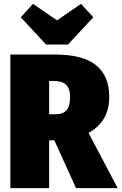

<svg xmlns="http://www.w3.org/2000/svg" viewBox="-20 -980 633 1000"><path d="M263 -249H236V0H34V-696H266Q410 -696 479.5 -641Q549 -586 549 -475Q549 -347 441 -288L593 0H376ZM236 -385H270Q309 -385 327 -406.5Q345 -428 345 -475Q345 -518 324.5 -538Q304 -558 264 -558H236ZM402 -960 466 -890 334 -748H220L88 -890L152 -960L277 -874Z"/></svg>

Font: Fira Sans Condensed Black
Style: Regular
Weight: 900
Width: 3
Designer: Carrois Corporate & Edenspiekermann AG
Foundry: Carrois Corporate GbR & Edenspiekermann AG
Version: Version 4.203